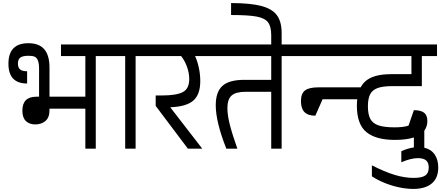

<svg xmlns="http://www.w3.org/2000/svg" viewBox="-20 -970 2880 1253"><path d="M711 -604H605V0H537V-261H303V-250Q303 -203 276.5 -180.5Q250 -158 210 -158Q172 -158 149 -180Q126 -202 126 -248Q126 -339 218 -339H235V-520Q235 -556 227.5 -575Q220 -594 206 -600Q192 -606 167 -606Q129 -606 113 -594.5Q97 -583 97 -555Q97 -528 111.5 -516.5Q126 -505 157 -505V-425Q35 -425 35 -554Q35 -688 165 -688Q235 -688 269 -648.5Q303 -609 303 -529V-339H537V-604H378V-680H711Z M971 -604H865V0H797V-604H691V-680H971Z M1373 -604H1253Q1268 -572 1277.5 -528.5Q1287 -485 1287 -441Q1287 -353 1241.5 -313.5Q1196 -274 1091 -270L1299 -1V0H1206L996 -279V-347H1036Q1131 -347 1173 -369Q1215 -391 1215 -454Q1215 -494 1200 -535Q1185 -576 1162 -604H951V-680H1373Z M1924 -604H1818V0H1750V-371H1583Q1519 -371 1491.5 -346.5Q1464 -322 1464 -265Q1464 -218 1480 -155.5Q1496 -93 1529 0H1457Q1388 -174 1388 -283Q1388 -370 1431.5 -409.5Q1475 -449 1575 -449H1750V-604H1338V-680H1924Z M1818 -670H1750V-740Q1750 -797 1729 -824.5Q1708 -852 1654 -862Q1600 -872 1488 -872V-950Q1614 -950 1685.5 -931Q1757 -912 1787.5 -870Q1818 -828 1818 -754Z M2349 -680V-604H1904V-680ZM2058 -400H2340V-322H2085L2038 -215Q1990 -215 1967 -238.5Q1944 -262 1944 -310Q1944 -359 1970 -379.5Q1996 -400 2058 -400Z M2840 123Q2840 192 2797.5 227.5Q2755 263 2676 263Q2613 263 2540.5 241.5Q2468 220 2407 181V109Q2489 151 2554.5 171Q2620 191 2680 191Q2732 191 2755 175.5Q2778 160 2778 123Q2778 92 2761 77Q2744 62 2707 62Q2662 62 2599 89V17Q2637 -1 2681 -8V-73Q2633 -57 2557 -57Q2433 -57 2371 -108Q2309 -159 2309 -280Q2309 -387 2361 -436.5Q2413 -486 2532 -486H2665V-604H2269V-680H2832V-604H2733V-408H2543Q2479 -408 2444.5 -395.5Q2410 -383 2395.5 -354.5Q2381 -326 2381 -276Q2381 -224 2396.5 -194.5Q2412 -165 2449.5 -152Q2487 -139 2554 -139Q2613 -139 2646 -150L2681 -251Q2726 -251 2747.5 -234.5Q2769 -218 2769 -180Q2769 -145 2749 -117V-6Q2793 4 2816.5 38Q2840 72 2840 123Z"/></svg>

Font: Rhodium Libre
Style: Regular
Weight: 400
Designer: James Puckett
Foundry: Dunwich Type Founders
Version: Version 1.001; ttfautohint (v1.3)